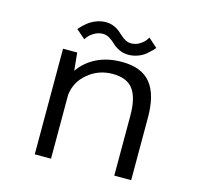

<svg xmlns="http://www.w3.org/2000/svg" viewBox="-99 -773 908 878"><g transform="rotate(15 355.0 -334.0)"><path d="M434 -550.5Q410 -550.5 389.8 -560.2Q369.5 -570 358 -581.8Q346.5 -593.5 330.8 -603.2Q315 -613 298.5 -613Q276.5 -613 257.2 -601.5Q238 -590 230 -578.5L221.5 -567L179 -603.5Q181 -607 189.8 -616Q198.5 -625 213.5 -637.5Q228.5 -650 251 -659Q273.5 -668 297 -668Q317 -668 333.8 -661.5Q350.5 -655 362 -645.5Q373.5 -636 383.8 -626.5Q394 -617 406.5 -610.5Q419 -604 432.5 -604Q454.5 -604 473.2 -616Q492 -628 500 -640L507.5 -651.5L550 -613.5Q545 -607 538.2 -600.2Q531.5 -593.5 516.2 -580.2Q501 -567 479.2 -558.8Q457.5 -550.5 434 -550.5ZM139 0V-500H206L214.5 -415.5Q244.5 -460 296 -485.8Q347.5 -511.5 415.5 -511.5Q509 -511.5 552.2 -458.2Q595.5 -405 595.5 -296.5V0H515.5V-284Q515.5 -367.5 486.2 -407.5Q457 -447.5 389 -447.5Q322.5 -447.5 272.8 -406.2Q223 -365 216 -302.5V0Z"/></g></svg>

Font: League Mono Light
Style: Regular
Weight: 300
Width: 6
Designer: Tyler Finck
Foundry: The League of Moveable Type / Tyler Finck
Version: Version 2.210